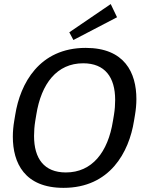

<svg xmlns="http://www.w3.org/2000/svg" viewBox="-20 -899 723 935"><path d="M550 -815 519.2 -879.2 317.5 -741.7 337.5 -704.2ZM49.2 -310C45 -285 42.5 -259.2 42.5 -233.3C42.5 -105 100 15.8 289.2 15.8C515.8 15.8 608.3 -158.3 632.5 -310L637.5 -340C641.7 -365 644.2 -390.8 644.2 -416.7C644.2 -545 586.7 -665.8 397.5 -665.8C170.8 -665.8 78.3 -491.7 54.2 -340ZM300.8 -59.2C195 -59.2 145.8 -126.7 145.8 -236.7C145.8 -259.2 147.5 -284.2 151.7 -310L156.7 -340C180.8 -492.5 257.5 -590.8 385 -590.8C490.8 -590.8 540.8 -523.3 540.8 -412.5C540.8 -390 539.2 -365.8 535 -340L530 -310C505.8 -157.5 428.3 -59.2 300.8 -59.2Z"/></svg>

Font: Boon Medium
Style: Italic
Weight: 500
Italic angle: -9°
Designer: Sungsit Sawaiwan
Foundry: FontUni
Version: Version 3.0